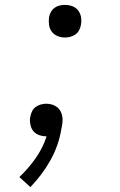

<svg xmlns="http://www.w3.org/2000/svg" viewBox="-20 -548 490 783"><path d="M245 -395Q229 -395 214.5 -401Q200 -407 191 -419Q182 -431 180 -446.5Q178 -462 180 -478Q182 -489 187.5 -499Q193 -509 202.5 -516Q212 -523 223 -525.5Q234 -528 245 -528Q261 -528 275.5 -522.5Q290 -517 299 -505Q308 -493 310.5 -477.5Q313 -462 310 -446Q308 -435 302.5 -424.5Q297 -414 287.5 -407.5Q278 -401 267 -398Q256 -395 245 -395ZM104 215 59 174Q96 139 125.5 97Q155 55 170 8Q169 8 168.5 8Q168 8 168 8Q154 8 141 3.5Q128 -1 119 -10Q110 -19 106 -32Q102 -45 102 -58Q102 -62 102.5 -66Q103 -70 104 -74Q106 -85 111.5 -95.5Q117 -106 126.5 -112.5Q136 -119 147 -122Q158 -125 169 -125Q181 -125 192.5 -121.5Q204 -118 213 -111Q222 -104 227.5 -93Q233 -82 234.5 -70.5Q236 -59 234.5 -46.5Q233 -34 230 -21Q225 11 214 42.5Q203 74 186.5 104Q170 134 149 162Q128 190 104 215Z"/></svg>

Font: Iosevka Etoile Light Oblique
Style: Regular
Weight: 300
Italic angle: -9°
Designer: Belleve Invis
Foundry: Belleve Invis
Version: Version 15.5.2; ttfautohint (v1.8.4)